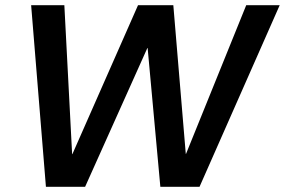

<svg xmlns="http://www.w3.org/2000/svg" viewBox="-20 -720 1098 740"><path d="M157 0 100 -700H228L258 -126H259L512 -700H648L696 -127H697L929 -700H1058L749 0H598L549 -535H548L308 0Z"/></svg>

Font: DM Sans 28pt SemiBold
Style: Italic
Weight: 600
Italic angle: -10°
Version: Version 4.004;gftools[0.9.30]